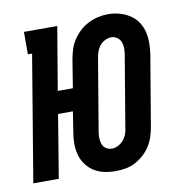

<svg xmlns="http://www.w3.org/2000/svg" viewBox="-80 -604 647 675"><g transform="rotate(-10 243.5 -266.0)"><path d="M279 8Q258 8 238 3.5Q218 -1 202 -11.5Q186 -22 174.5 -38Q163 -54 158 -73Q153 -92 153 -113Q153 -134 157 -154L168 -225H115L78 0H-13L62 -450H47V-530H166L128 -305H182L198 -404Q201 -422 206.5 -439.5Q212 -457 222.5 -473Q233 -489 247 -502Q261 -515 278 -523.5Q295 -532 313 -536Q331 -540 349 -540Q370 -540 389.5 -534.5Q409 -529 425.5 -518.5Q442 -508 453 -492Q464 -476 469 -457Q474 -438 474 -417Q474 -396 471 -376L429 -126Q426 -108 420.5 -90.5Q415 -73 405 -57Q395 -41 380.5 -28Q366 -15 349.5 -6.5Q333 2 315 5Q297 8 279 8ZM281 -72Q292 -72 303.5 -78Q315 -84 323 -94Q331 -104 335 -115.5Q339 -127 340 -139L382 -389Q384 -400 384 -412Q384 -424 380 -434.5Q376 -445 366.5 -451.5Q357 -458 346 -458Q334 -458 322.5 -452Q311 -446 303.5 -436Q296 -426 292.5 -414.5Q289 -403 287 -391L245 -141Q243 -130 243 -118Q243 -106 246.5 -95.5Q250 -85 259.5 -78.5Q269 -72 281 -72Z"/></g></svg>

Font: Iosevka Slab Medium
Style: Italic
Weight: 500
Italic angle: -9°
Monospace: yes
Designer: Belleve Invis
Foundry: Belleve Invis
Version: Version 11.1.0; ttfautohint (v1.8.3)